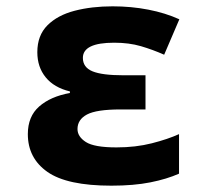

<svg xmlns="http://www.w3.org/2000/svg" viewBox="-20 -577 640 607"><path d="M332 10Q192 10 130 -33.5Q68 -77 68 -153Q68 -209 104 -240.5Q140 -272 201 -283V-288Q151 -300 124.5 -332.5Q98 -365 98 -412Q98 -465 130 -497Q162 -529 216 -543Q270 -557 336 -557Q395 -557 449 -546.5Q503 -536 547 -516L499 -404Q463 -420 425.5 -431Q388 -442 341 -442Q242 -442 242 -394Q242 -364 272.5 -351.5Q303 -339 370 -339H440V-231H361Q285 -231 255 -215Q225 -199 225 -169Q225 -145 251.5 -128Q278 -111 348 -111Q409 -111 460 -124Q511 -137 546 -153V-28Q508 -11 455.5 -0.5Q403 10 332 10Z"/></svg>

Font: Noto Sans Mono ExtraBold
Style: Regular
Weight: 800
Designer: Monotype Design Team
Foundry: Monotype Imaging Inc.
Version: Version 2.014